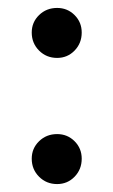

<svg xmlns="http://www.w3.org/2000/svg" viewBox="-20 -453 286 484"><path d="M124 -307Q97 -307 78.5 -325.5Q60 -344 60 -371Q60 -397 78.5 -415Q97 -433 124 -433Q150 -433 168 -415Q186 -397 186 -371Q186 -344 168 -325.5Q150 -307 124 -307ZM124 11Q97 11 78.5 -7.5Q60 -26 60 -53Q60 -79 78.5 -97Q97 -115 124 -115Q150 -115 168 -97Q186 -79 186 -53Q186 -26 168 -7.5Q150 11 124 11Z"/></svg>

Font: Baskervville SC
Style: Regular
Weight: 400
Designer: Alexis Faudot, Rémi Forte, Morgane Pierson, Rafael Ribas, Tanguy Vanlaeys, Rosalie Wagner, Thomas Huot-Marchand
Foundry: ANRT
Version: Version 1.100